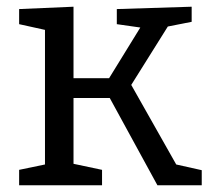

<svg xmlns="http://www.w3.org/2000/svg" viewBox="-20 -552 626 572"><path d="M371 -299 505 -62 581 -45V0H449L307 -260H199V-64L284 -46V0H37V-46L114 -62V-463L37 -480V-525L199 -532V-319H305L398 -470L328 -480V-525L551 -532V-487L480 -473Z"/></svg>

Font: Bitter Pro
Style: Regular
Weight: 400
Designer: Sol Matas, and Bitter project Authors
Foundry: Sol Matas
Version: Version 1.010